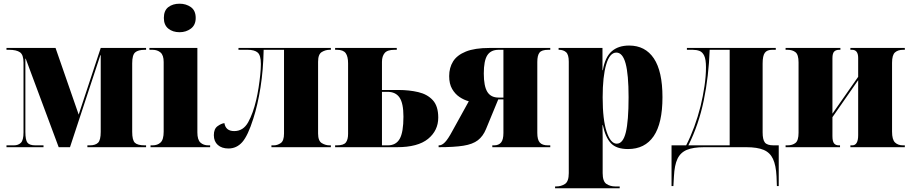

<svg xmlns="http://www.w3.org/2000/svg" viewBox="-20 -795 4919 1037"><path d="M15 0V-10H55Q79 -10 93 -24Q107 -38 107 -80V-457Q107 -499 88 -512.5Q69 -526 29 -526H15V-536H280L405 -176L524 -536H769V-526H762Q726 -526 710 -512Q694 -498 694 -453V-83Q694 -38 708.5 -24Q723 -10 762 -10H769V0H452V-10H465Q495 -10 509.5 -24Q524 -38 524 -83V-497H522L358 0H297L119 -478H117V-83Q117 -38 128.5 -24Q140 -10 171 -10H215V0Z M950 -621Q913 -621 889 -640.5Q865 -660 865 -698Q865 -738 889 -756.5Q913 -775 950 -775Q985 -775 1011 -756.5Q1037 -738 1037 -698Q1037 -660 1011 -640.5Q985 -621 950 -621ZM793 0V-10H804Q831 -10 847.5 -25.5Q864 -41 864 -84V-460Q864 -497 847 -511.5Q830 -526 804 -526H787V-536H1046V-80Q1046 -40 1062.5 -25Q1079 -10 1105 -10H1115V0Z M1214 7Q1178 7 1156.5 -12Q1135 -31 1135 -65Q1135 -99 1155 -113.5Q1175 -128 1192 -130Q1199 -87 1245 -87Q1294 -87 1320.5 -135Q1347 -183 1364 -256Q1371 -286 1376.5 -321Q1382 -356 1385.5 -390Q1389 -424 1389 -449Q1389 -496 1372 -511Q1355 -526 1318 -526H1268V-536H1767V-526H1759Q1738 -526 1718 -514Q1698 -502 1698 -462V-74Q1698 -34 1718 -22Q1738 -10 1759 -10H1767V0H1446V-10H1459Q1478 -10 1496 -22Q1514 -34 1514 -74V-526H1404Q1402 -418 1387 -323Q1372 -228 1348 -154Q1319 -62 1288.5 -27.5Q1258 7 1214 7Z M1790 0V-10H1800Q1836 -10 1848 -25.5Q1860 -41 1860 -72V-453Q1860 -490 1847 -508Q1834 -526 1800 -526H1790V-536H2123V-526H2110Q2072 -526 2057.5 -508.5Q2043 -491 2043 -461V-309H2132Q2190 -309 2239 -297.5Q2288 -286 2317.5 -254Q2347 -222 2347 -160Q2347 -90 2292 -45Q2237 0 2124 0ZM2075 -10Q2119 -10 2139 -45.5Q2159 -81 2159 -165Q2159 -237 2138 -268Q2117 -299 2073 -299H2043V-10Z M2349 0V-10H2352Q2367 -10 2383.5 -27Q2400 -44 2423 -87L2512 -248Q2486 -255 2462 -271Q2438 -287 2422 -314.5Q2406 -342 2406 -384Q2406 -429 2427 -463Q2448 -497 2496 -516.5Q2544 -536 2624 -536H2952V-526H2941Q2906 -526 2894 -511Q2882 -496 2882 -460V-77Q2882 -40 2895.5 -25Q2909 -10 2939 -10H2952V0H2639V-10H2649Q2673 -10 2686 -25Q2699 -40 2699 -77V-258H2671L2605 -98Q2589 -59 2561 -37.5Q2533 -16 2483 -8Q2433 0 2349 0ZM2673 -268H2699V-526H2673Q2631 -526 2612 -496.5Q2593 -467 2593 -398Q2593 -330 2612 -299Q2631 -268 2673 -268Z M2978 222V212H2984Q3011 212 3031.5 198.5Q3052 185 3052 140V-462Q3052 -500 3037.5 -513Q3023 -526 2999 -526H2997V-536H3234V-416H3236Q3248 -486 3283.5 -517.5Q3319 -549 3378 -549Q3465 -549 3511.5 -479.5Q3558 -410 3558 -270Q3558 -129 3510.5 -59.5Q3463 10 3372 10Q3309 10 3279.5 -21.5Q3250 -53 3236 -119H3234Q3235 -86 3235 -53Q3235 -20 3235 13V140Q3235 185 3255.5 198.5Q3276 212 3303 212H3327V222ZM3311 -19Q3345 -19 3360 -80Q3375 -141 3375 -270Q3375 -393 3359 -452Q3343 -511 3309 -511Q3273 -511 3254 -446.5Q3235 -382 3235 -269Q3235 -148 3256.5 -83.5Q3278 -19 3311 -19Z M3607 210V-10H3686Q3734 -104 3764 -222Q3777 -276 3785 -330Q3793 -384 3793 -432Q3793 -474 3783.5 -494Q3774 -514 3758 -520Q3742 -526 3721 -526H3690V-536H4170V-526H4150Q4123 -526 4111 -510Q4099 -494 4099 -452V-80Q4099 -41 4111 -25.5Q4123 -10 4158 -10H4186V210H4176L4174 157Q4171 98 4155 63.5Q4139 29 4104.5 14.5Q4070 0 4011 0H3783Q3724 0 3689.5 14.5Q3655 29 3639 63Q3623 97 3620 157L3617 210ZM3698 -10H3921V-526H3813Q3808 -383 3781 -252.5Q3754 -122 3698 -10Z M4223 0V-10H4234Q4260 -10 4276.5 -23Q4293 -36 4293 -78V-458Q4293 -500 4276.5 -513Q4260 -526 4234 -526H4223V-536H4519V-526H4512Q4495 -526 4485.5 -516.5Q4476 -507 4476 -480V-181L4615 -380V-482Q4615 -526 4582 -526H4573V-536H4867V-526H4857Q4830 -526 4814 -512Q4798 -498 4798 -456V-84Q4798 -41 4814 -25.5Q4830 -10 4857 -10H4867V0H4573V-10H4583Q4615 -10 4615 -65V-362L4476 -162V-60Q4476 -32 4484.5 -21Q4493 -10 4510 -10H4517V0Z"/></svg>

Font: Noto Serif Display SemiCondensed Black
Style: Regular
Weight: 900
Width: 4
Designer: Monotype Design Team
Foundry: Monotype Imaging Inc.
Version: Version 2.009